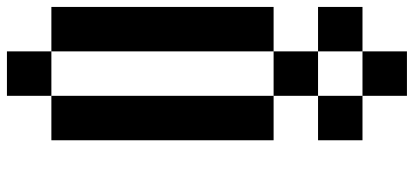

<svg xmlns="http://www.w3.org/2000/svg" viewBox="-332 -832 1165 540"><g transform="rotate(90 250.0 -562.5)"><path d="M0 -125V-750H125V-125ZM0 -875V-1000H125V-875ZM125 -125H250V0H125ZM125 -875H250V-750H125ZM125 -1000V-1125H250V-1000ZM250 -125V-750H375V-125ZM250 -875V-1000H375V-875Z"/></g></svg>

Font: GalmuriMono7 Regular
Style: Regular
Weight: 400
Designer: Lee Minseo (quiple)
Version: Version 2.399;hotconv 1.1.1;makeotfexe 2.6.0 DEVELOPMENT